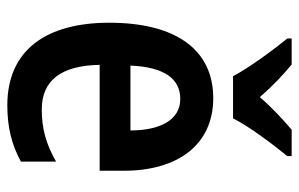

<svg xmlns="http://www.w3.org/2000/svg" viewBox="-166 -640 816 524"><g transform="rotate(90 242.0 -378.0)"><path d="M188 -606H303C325 -650 374 -715 406 -754V-766H334C304 -740 277 -716 245 -679C215 -714 183 -744 156 -766H85V-754C118 -714 166 -648 188 -606ZM248 -552C117 -552 42 -452 42 -268C42 -96 117 10 267 10C328 10 375 -2 421 -27V-123C372 -95 330 -84 279 -84C199 -84 159 -137 157 -242H446V-308C446 -455 375 -552 248 -552ZM250 -462C308 -462 336 -406 336 -326H159C163 -420 196 -462 250 -462Z"/></g></svg>

Font: Noto Sans Armenian Condensed SemiBold
Style: Regular
Weight: 600
Width: 3
Designer: Monotype Design Team
Foundry: Monotype Imaging Inc.
Version: Version 2.008